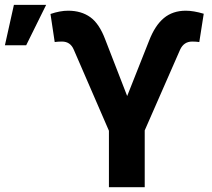

<svg xmlns="http://www.w3.org/2000/svg" viewBox="-40 -782 884 802"><path d="M564.5 0H415V-235.8L268.1 -574.7Q253.9 -608.4 218.8 -608.4Q202.1 -608.4 188.5 -606.4L170.9 -723.6Q210.9 -737.3 244.6 -737.3Q299.3 -737.3 337.2 -710.2Q375 -683.1 399.9 -616.2L491.2 -380.9L582.5 -611.3Q607.4 -675.8 644.5 -706.5Q681.6 -737.3 736.3 -737.3Q768.1 -737.3 811 -724.6L792.5 -606.4Q778.8 -608.4 762.7 -608.4Q728 -608.4 712.4 -574.7L564.5 -237.3ZM69.3 -592.8H-19.5L18.1 -761.7H152.8Z"/></svg>

Font: Inter Tight Stencil
Style: Bold
Weight: 700
Designer: Rasmus Andersson
Foundry: rsms
Version: Version 3.004;Glyphs 3.1.2 (3151)